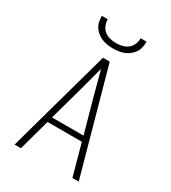

<svg xmlns="http://www.w3.org/2000/svg" viewBox="-226 -1068 1052 1182"><g transform="rotate(30 300.0 -477.5)"><path d="M72 0 140 -245 276 -735H324L528 0H483L422 -222H178L117 0ZM188 -260H412L348 -490Q336 -535 324 -580Q312 -625 300 -670Q288 -625 276 -580Q264 -535 252 -490ZM300 -815Q280 -815 260 -818Q240 -821 221.5 -828.5Q203 -836 187 -848.5Q171 -861 160 -878Q149 -895 145 -915Q141 -935 141 -955H183Q183 -933 191.5 -912Q200 -891 217 -877.5Q234 -864 256 -858.5Q278 -853 300 -853Q322 -853 344 -858.5Q366 -864 383 -877.5Q400 -891 408.5 -912Q417 -933 417 -955H459Q459 -935 455 -915Q451 -895 440 -878Q429 -861 413 -848.5Q397 -836 378.5 -828.5Q360 -821 340 -818Q320 -815 300 -815Z"/></g></svg>

Font: Iosevka SS04 XLt Ex
Style: Regular
Weight: 200
Width: 7
Monospace: yes
Designer: Belleve Invis
Foundry: Belleve Invis
Version: Version 19.0.0; ttfautohint (v1.8.4)